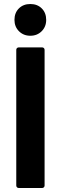

<svg xmlns="http://www.w3.org/2000/svg" viewBox="-20 -936 303 956"><path d="M73 0Q68 0 64.5 -3.5Q61 -7 61 -12V-688Q61 -693 64.5 -696.5Q68 -700 73 -700H190Q195 -700 198.5 -696.5Q202 -693 202 -688V-12Q202 -7 198.5 -3.5Q195 0 190 0ZM131 -758Q97 -758 74.5 -780.5Q52 -803 52 -837Q52 -872 74 -894Q96 -916 131 -916Q166 -916 188 -894Q210 -872 210 -837Q210 -803 187.5 -780.5Q165 -758 131 -758Z"/></svg>

Font: LinhAnh
Style: Bold
Weight: 700
Designer: Jeremy Tribby
Foundry: Tribby Type
Version: Version 1.408